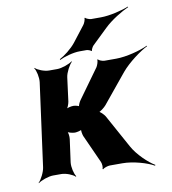

<svg xmlns="http://www.w3.org/2000/svg" viewBox="-89 -855 874 974"><g transform="rotate(-10 348.0 -368.5)"><path d="M298 -171 364 -25C368 -16 370 5 365 11L369 13C373 7 395 0 405 0H470C525 0 597 21 631 41L633 37C600 18 547 -32 522 -78L428 -249C422 -259 403 -279 394 -279V-275C403 -275 428 -295 436 -305L559 -455C595 -498 659 -545 696 -563L695 -566C658 -548 584 -528 531 -528H471C461 -528 441 -535 439 -541L435 -539C438 -533 430 -511 425 -503L316 -352C310 -344 301 -324 303 -318L307 -320C305 -326 283 -330 275 -330C263 -330 242 -325 235 -319L237 -316C244 -322 252 -343 254 -355L270 -478C273 -502 293 -539 307 -552L305 -554C290 -542 251 -528 227 -528H185C161 -528 126 -542 115 -554L113 -552C123 -539 131 -502 128 -478L70 -50C67 -26 48 11 34 24L35 26C50 14 89 0 113 0H155C179 0 214 14 225 26L228 24C218 11 209 -26 212 -50L228 -167C230 -180 227 -203 221 -210L218 -208C224 -201 247 -195 260 -195C269 -195 293 -200 298 -206L294 -208C290 -202 295 -179 298 -171ZM396 -725 334 -645C312 -617 273 -587 249 -575L250 -571C274 -583 321 -597 355 -597H390C396 -597 412 -592 413 -588L417 -589C416 -594 424 -609 429 -614L509 -691C545 -726 602 -760 636 -775L635 -778C601 -764 537 -748 491 -748H441C433 -748 414 -755 411 -760L408 -759C410 -753 402 -732 396 -725Z"/></g></svg>

Font: Asimov
Style: EdgeIt
Weight: 500
Designer: Google
Version: Version 2.000980: 2014